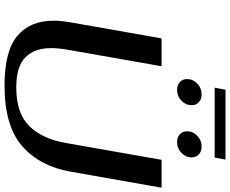

<svg xmlns="http://www.w3.org/2000/svg" viewBox="-106 -924 1039 868"><g transform="rotate(90 414.0 -489.5)"><path d="M73 -212Q73 -246 81 -291L153 -700H279L203 -268Q197 -232 197 -201Q197 -126 238.5 -84.5Q280 -43 375 -43Q492 -43 550 -102.5Q608 -162 626 -268L702 -700H828L756 -291Q732 -151 641 -70.5Q550 10 366 10Q210 10 141.5 -48Q73 -106 73 -212ZM337 -815Q337 -842 357.5 -861.5Q378 -881 406 -881Q428 -881 441.5 -868.5Q455 -856 455 -836Q455 -809 434.5 -789.5Q414 -770 386 -770Q364 -770 350.5 -782.5Q337 -795 337 -815ZM573 -815Q573 -842 593.5 -861.5Q614 -881 642 -881Q664 -881 677.5 -868.5Q691 -856 691 -836Q691 -809 670.5 -789.5Q650 -770 622 -770Q600 -770 586.5 -782.5Q573 -795 573 -815ZM385 -989H701L692 -940H376Z"/></g></svg>

Font: Fahkwang Medium
Style: Italic
Weight: 500
Italic angle: -10°
Version: Version 1.000; ttfautohint (v1.6)